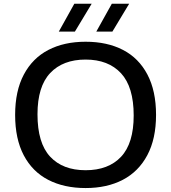

<svg xmlns="http://www.w3.org/2000/svg" viewBox="-20 -966 888 996"><path d="M58.5 -370Q58.5 -494.5 103.8 -579.5Q149 -664.5 231 -707Q313 -749.5 424 -749.5Q536 -749.5 618 -707Q700 -664.5 744.8 -579.2Q789.5 -494 789.5 -370Q789.5 -246 744.2 -161Q699 -76 617 -33.2Q535 9.5 424 9.5Q312.5 9.5 230.2 -33Q148 -75.5 103.2 -160.5Q58.5 -245.5 58.5 -370ZM673.5 -367Q673.5 -515 607.8 -586Q542 -657 424 -657Q306.5 -657 240.5 -587.2Q174.5 -517.5 174.5 -373Q174.5 -224 240 -153.5Q305.5 -83 424 -83Q542.5 -83 608 -152.8Q673.5 -222.5 673.5 -367ZM285 -802 365.5 -946.5H455.5L368.5 -802ZM479.5 -802 560 -946.5H650L563 -802Z"/></svg>

Font: Encode Sans Expanded Medium
Style: Regular
Weight: 500
Width: 7
Designer: Multiple Designers
Foundry: Impallari Type
Version: Version 2.000